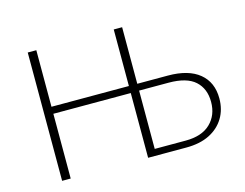

<svg xmlns="http://www.w3.org/2000/svg" viewBox="-92 -804 1213 951"><g transform="rotate(-15 514.5 -329.0)"><path d="M558 0V-658H601V-34H760Q843 -34 887 -76.5Q931 -119 931 -187Q931 -255 888 -294Q845 -333 752 -333H585V-368H758Q863 -368 919 -322Q975 -276 975 -193Q975 -136 948.5 -92.5Q922 -49 873 -24.5Q824 0 754 0ZM117 0V-658H161V0ZM133 -332V-368H587V-332Z"/></g></svg>

Font: Ysabeau Office ExtraLight
Style: Regular
Weight: 250
Designer: Christian Thalmann (Catharsis Fonts)
Version: Version 2.001;gftools[0.9.30]; featfreeze: tnum,lnum,ss02